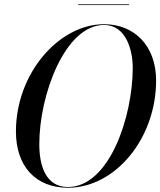

<svg xmlns="http://www.w3.org/2000/svg" viewBox="-20 -874 755 904"><path d="M348 -853.5V-850H588V-853.5ZM300 10C523 10 715 -222 715 -495C715 -658 613 -760 470 -760C257 -760 55 -528 55 -255C55 -92 147 10 300 10ZM470 -756.5C574 -756.5 605 -637 605 -555C605 -323 494 6.5 300 6.5C196 6.5 165 -93 165 -195C165 -427 286 -756.5 470 -756.5Z"/></svg>

Font: Bodoni* 48pt
Style: Italic
Weight: 400
Italic angle: -13°
Version: Version 2.3